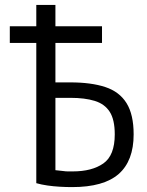

<svg xmlns="http://www.w3.org/2000/svg" viewBox="-20 -758 600 783"><path d="M274 5Q250 5 224 3.5Q198 2 173.5 -1.5Q149 -5 128 -11V-583H20V-651H128V-738H206V-651H396V-583H206V-422H267Q352 -422 409.5 -403Q467 -384 496 -337.5Q525 -291 525 -210Q525 -102 464 -48.5Q403 5 274 5ZM277 -59Q355 -59 401.5 -91.5Q448 -124 448 -210Q448 -270 427.5 -302Q407 -334 366.5 -346.5Q326 -359 267 -359H206V-64Q228 -62 238 -60.5Q248 -59 256 -59Q264 -59 277 -59Z"/></svg>

Font: Ubuntu Sans Mono
Style: Regular
Weight: 400
Monospace: yes
Designer: Dalton Maag Ltd
Foundry: Dalton Maag Ltd
Version: Version 1.006